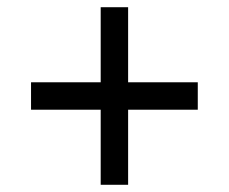

<svg xmlns="http://www.w3.org/2000/svg" viewBox="-20 -612 634 532"><path d="M528 -308H335V-100H259V-308H66V-384H259V-592H335V-384H528Z"/></svg>

Font: AmikoRegular
Style: Regular
Weight: 400
Designer: Pablo Impallari, Rodrigo Fuenzalida, Andres Torresi
Foundry: Impallari Type
Version: Version 1.000; ttfautohint (v1.3)